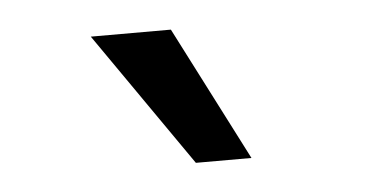

<svg xmlns="http://www.w3.org/2000/svg" viewBox="-30 -800 559 289"><g transform="rotate(-5 250.0 -655.5)"><path d="M256 -554 115 -757H236L340 -554Z"/></g></svg>

Font: Nunito Sans 12pt ExtraLight
Style: Italic
Weight: 200
Italic angle: -9°
Designer: Vernon Adams
Foundry: Vernon Adams
Version: Version 3.101;gftools[0.9.27]